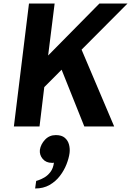

<svg xmlns="http://www.w3.org/2000/svg" viewBox="-20 -720 746 1093"><path d="M59 0 145 -700H291L254 -404L546 -700H706L232 -224L205 0ZM460 0 324 -340 439 -450 630 0ZM180 353Q180 353 181.5 342Q183 331 184.5 320.5Q186 310 186 310Q186 310 200 305.5Q214 301 233 290Q252 279 267.5 258.5Q283 238 287 206Q285 207 281.5 207Q278 207 275 207Q242 207 223 184.5Q204 162 207 133Q212 101 236.5 75Q261 49 298 49Q331 49 349 64.5Q367 80 373 103.5Q379 127 376 151Q372 181 358.5 215.5Q345 250 321 281.5Q297 313 262 333Q227 353 180 353Z"/></svg>

Font: Inclusive Sans
Style: Italic
Weight: 400
Italic angle: -7°
Designer: Olivia King
Foundry: Olivia King
Version: Version 2.004